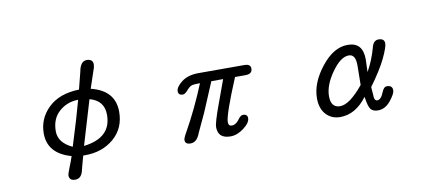

<svg xmlns="http://www.w3.org/2000/svg" viewBox="-74 -985 3147 1397"><g transform="rotate(-10 1500.0 -286.5)"><path d="M340 96Q340 86 356 45Q377 -6 387 -39Q216 -87 216 -236Q216 -346 297 -424Q378 -502 524 -506L556 -632Q569 -708 616 -708Q662 -708 662 -667L659 -646L609 -497Q784 -454 784 -297Q784 -175 698 -101Q612 -28 486 -28H471L455 30L444 72Q432 135 384 135Q340 135 340 96ZM407 -104Q471 -307 505 -434Q422 -433 363 -380Q305 -328 305 -236Q305 -151 407 -104ZM693 -290Q693 -396 587 -424L489 -96Q693 -120 693 -290Z M1216 -11Q1216 -26 1241 -69Q1326 -220 1399 -399Q1357 -399 1340 -395Q1321 -389 1300 -364Q1278 -339 1263 -339Q1229 -339 1229 -369Q1229 -400 1275 -436Q1321 -472 1397 -473H1740Q1786 -473 1786 -439Q1786 -399 1735 -399H1658Q1549 -138 1549 -85Q1549 -55 1575 -55Q1603 -55 1627 -87Q1649 -118 1666 -118Q1700 -118 1700 -88Q1700 -54 1650 -16Q1601 21 1552 21Q1459 21 1459 -63Q1459 -97 1508 -229L1570 -399H1483L1391 -181L1327 -44Q1304 21 1256 21Q1216 21 1216 -11Z M2257 -24Q2218 -68 2218 -142Q2218 -256 2310 -372Q2401 -487 2505 -487Q2617 -487 2617 -361L2615 -307L2614 -267Q2659 -348 2683 -437Q2695 -487 2733 -487Q2777 -487 2777 -450Q2777 -423 2739 -342Q2698 -259 2621 -155L2627 -73Q2632 -52 2649 -52Q2676 -52 2697 -105Q2711 -141 2734 -141Q2775 -141 2775 -104Q2775 -79 2735 -29Q2694 21 2642 21Q2603 21 2587 -1Q2572 -19 2561 -93Q2476 21 2362 21Q2298 21 2257 -24ZM2375 -57Q2445 -57 2548 -183L2550 -329Q2550 -410 2500 -410Q2439 -410 2373 -316Q2307 -223 2307 -142Q2307 -57 2375 -57Z"/></g></svg>

Font: 寒蝉全圆体
Style: Regular
Weight: 400
Designer: Warren2060
      Designed by Motoya company      

      [Varela Round]
      Joe Prince(Latin component); Avraham Cornf
Foundry: ChillType
Version: Version 3.200